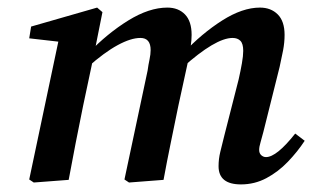

<svg xmlns="http://www.w3.org/2000/svg" viewBox="-20 -474 823 506"><path d="M615 12Q556 12 556 -36Q556 -55 560.5 -73.5Q565 -92 571 -116L609 -265Q614 -287 617.5 -307Q621 -327 621 -340Q621 -359 613.5 -366.5Q606 -374 593 -374Q548 -374 461 -296L463 -334Q512 -386 565.5 -420Q619 -454 665 -454Q694 -454 712 -436Q730 -418 730 -382Q730 -362 726 -341Q722 -320 717 -298L674 -126Q670 -110 666.5 -98.5Q663 -87 663 -79Q663 -70 668.5 -65Q674 -60 681 -60Q709 -60 758 -122L783 -103Q764 -74 738.5 -47.5Q713 -21 682 -4.5Q651 12 615 12ZM161 0 69 7 57 -1 137 -380 171 -360 57 -373 62 -404 236 -454 250 -442 227 -327 199 -195Q189 -146 179.5 -97.5Q170 -49 161 0ZM411 0 320 7 308 -1 369 -288Q371 -303 374 -317Q377 -331 377 -342Q377 -374 350 -374Q325 -374 290 -355Q255 -336 211 -297L213 -334Q263 -386 318 -420Q373 -454 421 -454Q450 -454 467.5 -436Q485 -418 485 -382Q485 -368 482.5 -351.5Q480 -335 477 -319L450 -195Q440 -146 430 -97.5Q420 -49 411 0Z"/></svg>

Font: Lisu Bosa ExtraBold
Style: Italic
Weight: 800
Italic angle: -19°
Designer: David Morse, Annie Olsen, Victor Gaultney, Frank Grießhammer (Latin)
Foundry: SIL International
Version: Version 2.000